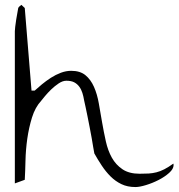

<svg xmlns="http://www.w3.org/2000/svg" viewBox="-20 -754 722 776"><path d="M361.3 -133.8Q359.4 -141.6 356.9 -158.2Q354.5 -174.8 350.6 -195.8Q346.7 -216.8 342.3 -240.2Q337.9 -263.7 333.5 -284.7Q329.1 -305.7 325.7 -322.3Q322.3 -338.9 320.3 -346.7Q317.4 -364.3 313 -378.4Q308.6 -392.6 300.3 -403.8Q292 -415 279.8 -421.4Q267.6 -427.7 248 -427.7Q233.4 -427.7 217.3 -417Q201.2 -406.2 186.5 -392.1Q171.9 -377.9 161.1 -364.7Q150.4 -351.6 146.5 -346.7Q122.1 -320.3 109.4 -279.3Q96.7 -238.3 90.3 -193.4Q84 -148.4 83 -105Q82 -61.5 80.1 -27.3L40 -12.7V-627.9Q40 -632.8 41.5 -646Q43 -659.2 45.4 -674.3Q47.9 -689.5 50.3 -702.6Q52.7 -715.8 53.7 -721.7Q54.7 -724.6 59.6 -729Q64.5 -733.4 66.4 -734.4L80.1 -721.7L107.4 -387.7H120.1Q132.8 -399.4 149.4 -413.1Q166 -426.8 185.5 -439.5Q205.1 -452.1 226.1 -460Q247.1 -467.8 267.6 -467.8Q303.7 -467.8 325.2 -450.2Q346.7 -432.6 359.9 -402.8Q373 -373 379.4 -335.9Q385.7 -298.8 392.6 -259.8Q399.4 -220.7 407.7 -183.1Q416 -145.5 432.1 -116.7Q448.2 -87.9 475.1 -69.8Q502 -51.8 543.9 -51.8Q565.4 -51.8 581.1 -52.7Q596.7 -53.7 612.3 -57.6Q627.9 -61.5 644 -69.8Q660.2 -78.1 680.7 -92.8Q680.7 -92.8 681.2 -90.3Q681.6 -87.9 681.6 -86.9Q681.6 -71.3 663.6 -55.2Q645.5 -39.1 620.6 -26.4Q595.7 -13.7 569.8 -5.9Q543.9 2 527.3 2Q495.1 2 470.7 -9.8Q446.3 -21.5 426.8 -41Q407.2 -60.5 391.1 -85Q375 -109.4 361.3 -133.8Z"/></svg>

Font: The Girl Next Door
Style: Regular
Weight: 400
Designer: Kimberly Geswein
Foundry: Kimberly Geswein
Version: Version 1.002 2010